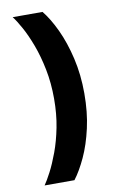

<svg xmlns="http://www.w3.org/2000/svg" viewBox="-93 -763 579 944"><g transform="rotate(-10 196.0 -291.0)"><path d="M51 130Q65.5 109.5 85.5 71.2Q105.5 33 125.2 -20.2Q145 -73.5 158 -139.5Q171 -205.5 171 -282Q171 -360.5 157.2 -429.2Q143.5 -498 122.5 -554Q101.5 -610 79.2 -650.2Q57 -690.5 40 -712H189Q222.5 -671 253 -606Q283.5 -541 302.8 -458.2Q322 -375.5 322 -282Q322 -188 304.2 -109.5Q286.5 -31 258.5 29.5Q230.5 90 200 130Z"/></g></svg>

Font: Overpass Black
Style: Regular
Weight: 900
Designer: Delve Withrington, Dave Bailey, Thomas Jockin
Foundry: Delve Fonts LLC
Version: Version 4.000; ttfautohint (v1.8.3)